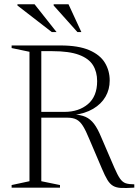

<svg xmlns="http://www.w3.org/2000/svg" viewBox="-20 -904 667 925"><path d="M290.5 -365Q359.5 -365 403.8 -402.5Q448 -440 448 -513Q448 -558 427.8 -590.2Q407.5 -622.5 360.2 -640Q313 -657.5 232.5 -657.5H131L126.5 -685H271Q357.5 -685 409.8 -662.5Q462 -640 485.2 -601.8Q508.5 -563.5 508.5 -516Q508.5 -473 488.2 -438Q468 -403 428.8 -379.8Q389.5 -356.5 332.5 -349.5V-352.5Q368.5 -351.5 392 -341Q415.5 -330.5 433 -307.5Q450.5 -284.5 467 -244.5L530.5 -97Q546 -61 558 -43.8Q570 -26.5 585.5 -21.2Q601 -16 627 -16V0Q588 2.5 564.2 1.5Q540.5 0.5 525 -8.5Q509.5 -17.5 497.5 -37.2Q485.5 -57 471 -91.5L410 -234.5Q393.5 -275 379.5 -297.2Q365.5 -319.5 348.5 -328.2Q331.5 -337 305.5 -337H135L132.5 -365ZM179 -685V-31L269 -12.5V0H36V-12.5L122 -31V-654.5L36 -672.5V-685ZM252.5 -749.5H229.5L64 -877.5V-883.5H146.5ZM372 -749.5H353L238.5 -877.5V-883.5H310Z"/></svg>

Font: Newsreader 36pt Light
Style: Regular
Weight: 300
Designer: Hugues Gentile
Foundry: Production Type
Version: Version 1.003